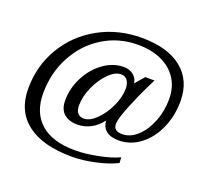

<svg xmlns="http://www.w3.org/2000/svg" viewBox="-124 -765 1109 1030"><g transform="rotate(20 430.5 -250.0)"><path d="M38 -150Q38 -280 101 -386Q164 -492 274 -553Q384 -614 519 -614Q667 -614 748 -548.5Q829 -483 829 -365Q829 -280 797 -208.5Q765 -137 709.5 -95.5Q654 -54 588 -54Q542 -54 516.5 -74.5Q491 -95 490 -132Q463 -96 427 -77Q391 -58 351 -58Q302 -58 274 -83Q246 -108 246 -158Q246 -228 279 -292Q312 -356 366.5 -395Q421 -434 481 -434Q514 -434 536 -416.5Q558 -399 562 -370L607 -422H660L634 -370Q613 -328 579 -246Q545 -164 545 -132Q545 -92 595 -92Q640 -92 680 -128.5Q720 -165 744 -225.5Q768 -286 768 -354Q768 -420 737 -469Q706 -518 648.5 -545Q591 -572 512 -572Q403 -572 314 -517Q225 -462 173.5 -366Q122 -270 122 -153Q122 -44 189.5 16Q257 76 387 76Q445 76 517.5 61.5Q590 47 633 26L635 58Q589 82 516.5 98Q444 114 384 114Q216 114 127 46Q38 -22 38 -150ZM530 -328Q530 -356 517.5 -374Q505 -392 481 -392Q447 -392 410.5 -355.5Q374 -319 349.5 -264Q325 -209 325 -158Q325 -127 338.5 -113.5Q352 -100 372 -100Q406 -100 443 -136Q480 -172 505 -226Q530 -280 530 -328Z"/></g></svg>

Font: Fahkwang
Style: Italic
Weight: 400
Italic angle: -10°
Version: Version 1.000; ttfautohint (v1.6)